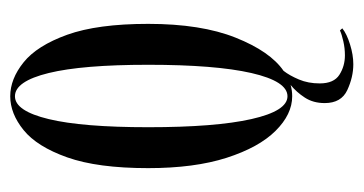

<svg xmlns="http://www.w3.org/2000/svg" viewBox="-184 -382 694 366"><g transform="rotate(-90 163.0 -199.0)"><path d="M162.5 11Q128 11 96.5 -20.8Q65 -52.5 45.2 -114Q25.5 -175.5 25.5 -263.5Q25.5 -360 46 -417.8Q66.5 -475.5 98 -501Q129.5 -526.5 162.5 -526.5Q195.5 -526.5 227.2 -501Q259 -475.5 279.8 -417.8Q300.5 -360 300.5 -263.5Q300.5 -162.5 274.2 -96.8Q248 -31 211 -5.5Q202 6 194.5 23.8Q187 41.5 187 63.5Q187 90.5 203.5 101Q220 111.5 240.5 111.5Q254 111.5 267.2 108.5Q280.5 105.5 288 102L292 106.5Q281.5 115 261.5 121.2Q241.5 127.5 223.5 127.5Q199 127.5 174.2 116Q149.5 104.5 149.5 73Q149.5 51 160 35Q170.5 19 184 8Q173.5 11 162.5 11ZM162.5 2Q191 2 206.8 -66.8Q222.5 -135.5 222.5 -263.5Q222.5 -389 206.8 -453.2Q191 -517.5 162.5 -517.5Q134.5 -517.5 119 -453.2Q103.5 -389 103.5 -263.5Q103.5 -135.5 119 -66.8Q134.5 2 162.5 2Z"/></g></svg>

Font: Imbue 100pt
Style: Regular
Weight: 400
Designer: Tyler Finck
Foundry: Etcetera Type Company
Version: Version 1.102; ttfautohint (v1.8.3)